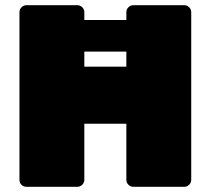

<svg xmlns="http://www.w3.org/2000/svg" viewBox="-20 -720 812 740"><path d="M88 -521Q77 -521 69 -529Q61 -537 61 -548V-616Q61 -627 69 -635Q77 -643 88 -643H682Q693 -643 701 -635Q709 -627 709 -616V-548Q709 -537 701 -529Q693 -521 682 -521ZM82 0Q71 0 63 -7.5Q55 -15 55 -27V-673Q55 -684 63 -692Q71 -700 82 -700H278Q289 -700 297 -692Q305 -684 305 -673V-463H467V-673Q467 -684 475 -692Q483 -700 494 -700H690Q701 -700 709 -692Q717 -684 717 -673V-27Q717 -16 709 -8Q701 0 690 0H494Q483 0 475 -8Q467 -16 467 -27V-243H305V-27Q305 -16 297 -8Q289 0 278 0Z"/></svg>

Font: Rubik Black
Style: Regular
Weight: 900
Designer: Hubert and Fischer
Foundry: Hubert and Fischer
Version: Version 2.300;gftools[0.9.30]